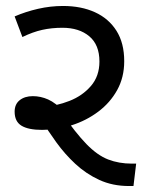

<svg xmlns="http://www.w3.org/2000/svg" viewBox="-20 -623 485 643"><path d="M412 0Q357 0 312.5 -20.5Q268 -41 232.5 -74Q197 -107 168.5 -146.5Q140 -186 116 -225L124 -265Q169 -268 212.5 -285Q256 -302 284.5 -335Q313 -368 313 -417Q313 -473 279 -501.5Q245 -530 189 -530Q153 -530 121.5 -523Q90 -516 55 -499L29 -568Q66 -584 107.5 -593.5Q149 -603 191 -603Q252 -603 298 -582Q344 -561 370 -520Q396 -479 396 -418Q396 -364 372.5 -321.5Q349 -279 309 -249Q269 -219 220 -203.5Q171 -188 121 -188Q75 -188 52 -202Q29 -216 29 -249Q29 -274 46 -287.5Q63 -301 90 -301Q116 -301 141 -290Q166 -279 199 -246H186Q233 -178 269.5 -140.5Q306 -103 342 -89Q378 -75 422 -75H436L427 0Z"/></svg>

Font: guzrati15
Style: Regular
Weight: 400
Designer: Jelle Bosma - Monotype Design Team
Foundry: Monotype Imaging Inc.
Version: Version 2.006